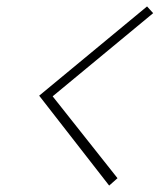

<svg xmlns="http://www.w3.org/2000/svg" viewBox="-20 -657 497 598"><path d="M102 -359 320 -79 346 -102 144 -357 457 -616 438 -637Z"/></svg>

Font: Advent Pro ExtraLight
Style: Italic
Weight: 250
Italic angle: -12°
Version: Version 3.000